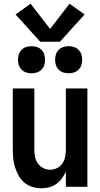

<svg xmlns="http://www.w3.org/2000/svg" viewBox="-20 -1007 540 1035"><path d="M202 8Q224 8 245 2.5Q266 -3 283.5 -15.5Q301 -28 313.5 -45Q326 -62 335 -82V0H451V-530H335V-200Q335 -181 331 -161.5Q327 -142 316.5 -126Q306 -110 288 -101Q270 -92 250 -92Q231 -92 213 -101Q195 -110 184 -126Q173 -142 169 -161.5Q165 -181 165 -200V-530H49V-200Q49 -176 51.5 -151.5Q54 -127 61.5 -104Q69 -81 81 -59.5Q93 -38 111.5 -22.5Q130 -7 154 0.5Q178 8 202 8ZM350 -612Q365 -612 379 -616.5Q393 -621 403.5 -631.5Q414 -642 418.5 -656Q423 -670 423 -685Q423 -700 418.5 -714Q414 -728 403.5 -738.5Q393 -749 379 -753.5Q365 -758 350 -758Q335 -758 321 -753.5Q307 -749 296.5 -738.5Q286 -728 281.5 -714Q277 -700 277 -685Q277 -670 281.5 -656Q286 -642 296.5 -631.5Q307 -621 321 -616.5Q335 -612 350 -612ZM150 -612Q165 -612 179 -616.5Q193 -621 203.5 -631.5Q214 -642 218.5 -656Q223 -670 223 -685Q223 -700 218.5 -714Q214 -728 203.5 -738.5Q193 -749 179 -753.5Q165 -758 150 -758Q135 -758 121 -753.5Q107 -749 96.5 -738.5Q86 -728 81.5 -714Q77 -700 77 -685Q77 -670 81.5 -656Q86 -642 96.5 -631.5Q107 -621 121 -616.5Q135 -612 150 -612ZM197 -782H303L436 -929L355 -987L250 -851L145 -987L64 -929Z"/></svg>

Font: Iosevka SS09
Style: Bold
Weight: 700
Monospace: yes
Designer: Belleve Invis
Foundry: Belleve Invis
Version: Version 5.2.1; ttfautohint (v1.8.3)